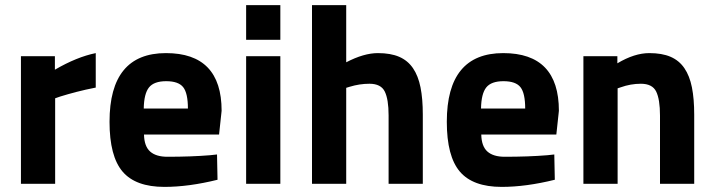

<svg xmlns="http://www.w3.org/2000/svg" viewBox="-20 -720 2796 752"><path d="M196 0H62V-500H195V-447Q281 -497 355 -512V-377Q314 -369 279.5 -360Q245 -351 216 -342L196 -335Z M838 -193H544Q545 -147 568 -126.5Q591 -106 636 -106Q729 -106 802 -112L830 -115L832 -16Q719 12 624 12Q511 12 460 -48Q409 -108 409 -243Q409 -512 630 -512Q848 -512 848 -286ZM543 -295H716Q716 -355 697.5 -378.5Q679 -402 631 -402Q583 -402 563.5 -377.5Q544 -353 543 -295Z M1078 0V-500H944V0ZM1078 -564V-700H944V-564Z M1336 -376V0H1202V-700H1336V-476Q1405 -512 1460 -512Q1510 -512 1543.5 -497.5Q1577 -483 1597.5 -453Q1618 -423 1627 -378Q1636 -333 1636 -271V0H1502V-268Q1502 -331 1487 -361.5Q1472 -392 1427 -392Q1388 -392 1349 -380Z M2159 -193H1865Q1866 -147 1889 -126.5Q1912 -106 1957 -106Q2050 -106 2123 -112L2151 -115L2153 -16Q2040 12 1945 12Q1832 12 1781 -48Q1730 -108 1730 -243Q1730 -512 1951 -512Q2169 -512 2169 -286ZM1864 -295H2037Q2037 -355 2018.5 -378.5Q2000 -402 1952 -402Q1904 -402 1884.5 -377.5Q1865 -353 1864 -295Z M2399 -374V0H2265V-500H2398V-472Q2465 -512 2523 -512Q2573 -512 2606.5 -497.5Q2640 -483 2660.5 -453Q2681 -423 2690 -378Q2699 -333 2699 -271V0H2565V-267Q2565 -331 2550 -361.5Q2535 -392 2490 -392Q2450 -392 2411 -378Z"/></svg>

Font: Sunflower
Style: Bold
Weight: 700
Designer: JIKJI
Foundry: JIKJI
Version: Version 1.00